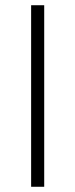

<svg xmlns="http://www.w3.org/2000/svg" viewBox="-20 -717 288 734"><path d="M149 -3H99V-697H149Z"/></svg>

Font: LXGW 975 Gothic SC 200W
Style: Regular
Weight: 200
Version: Version 2.01;February 25, 2021